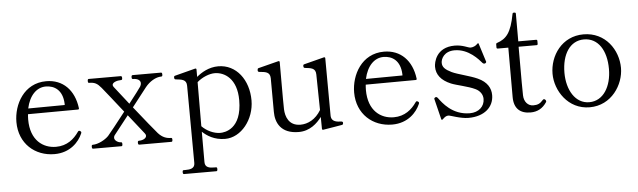

<svg xmlns="http://www.w3.org/2000/svg" viewBox="-53 -885 4380 1319"><g transform="rotate(-5 2137.0 -225.5)"><path d="M485 -127C482 -129 479 -131 476 -131C473 -131 470 -130 467 -125C434 -77 385 -35 309 -35C220 -35 134 -94 134 -238C134 -251 135 -263 136 -275L481 -277C486 -277 489 -280 488 -286C472 -412 395 -490 280 -490C126 -490 52 -349 52 -228C52 -79 160 14 294 14C404 14 464 -56 487 -109C489 -113 490 -116 490 -119C490 -122 488 -125 485 -127ZM274 -454C333 -454 389 -420 393 -326V-316L141 -314C160 -403 211 -454 274 -454Z M1101 -27C1071 -27 1042 -36 1013 -68C998 -84 925 -175 858 -259C904 -319 947 -374 960 -390C989 -426 1032 -453 1071 -453C1077 -453 1079 -457 1079 -466C1079 -475 1077 -480 1071 -480H876C869 -480 867 -475 867 -466C867 -457 869 -453 876 -453C909 -453 927 -439 927 -420C927 -413 925 -405 920 -397C914 -387 879 -341 836 -286C788 -347 746 -400 738 -411C735 -416 733 -420 733 -424C733 -442 765 -453 793 -453C800 -453 802 -457 802 -466C802 -475 800 -480 793 -480H572C567 -480 565 -475 565 -466C565 -457 567 -453 572 -453C612 -453 629 -443 656 -411C673 -391 735 -312 796 -235C740 -163 683 -91 671 -78C647 -53 599 -27 561 -27C555 -27 553 -23 553 -14C553 -5 555 0 561 0H757C762 0 764 -5 764 -14C764 -23 762 -27 757 -27C737 -27 711 -42 711 -62C711 -68 713 -75 719 -82C730 -95 772 -149 818 -208C869 -143 915 -85 924 -74C929 -68 931 -63 931 -57C931 -40 907 -27 880 -27C873 -27 871 -23 871 -14C871 -5 873 0 880 0H1101C1107 0 1109 -5 1109 -14C1109 -23 1107 -27 1101 -27Z M1466 -489C1401 -489 1349 -457 1316 -429V-480C1316 -485 1313 -488 1307 -487C1277 -479 1178 -454 1164 -450C1159 -448 1158 -446 1158 -441C1158 -434 1158 -426 1167 -425C1209 -420 1242 -419 1242 -374L1245 159C1245 197 1211 201 1180 201H1168C1162 201 1160 205 1160 214C1160 223 1162 228 1168 228H1391C1397 228 1399 223 1399 214C1399 205 1397 201 1391 201H1379C1348 201 1315 197 1315 159V-51C1346 -22 1396 12 1471 12C1582 12 1674 -105 1674 -236C1674 -377 1591 -489 1466 -489ZM1441 -32C1396 -32 1347 -56 1315 -89L1316 -393C1351 -424 1401 -444 1438 -444C1505 -444 1590 -394 1590 -245C1590 -44 1470 -32 1441 -32Z M2267 -38C2259 -38 2252 -39 2246 -40C2220 -45 2206 -59 2206 -85L2204 -480C2204 -485 2201 -488 2195 -487C2165 -479 2068 -455 2055 -451C2050 -449 2049 -447 2049 -442C2049 -436 2049 -427 2058 -426C2100 -421 2132 -420 2133 -375L2137 -129C2100 -66 2045 -40 1995 -40C1913 -40 1893 -107 1891 -155C1890 -179 1890 -263 1890 -341V-481C1890 -486 1887 -489 1881 -488C1851 -480 1753 -456 1740 -452C1735 -450 1734 -444 1734 -439C1734 -434 1734 -427 1744 -426C1785 -422 1818 -421 1819 -376C1819 -376 1819 -214 1820 -143C1820 -71 1854 9 1979 9C2056 9 2107 -39 2138 -81L2139 0C2139 6 2142 9 2148 8C2177 3 2273 -12 2280 -14C2286 -16 2287 -22 2287 -26C2287 -33 2286 -38 2267 -38Z M2814 -127C2811 -129 2808 -131 2805 -131C2802 -131 2799 -130 2796 -125C2763 -77 2714 -35 2638 -35C2549 -35 2463 -94 2463 -238C2463 -251 2464 -263 2465 -275L2810 -277C2815 -277 2818 -280 2817 -286C2801 -412 2724 -490 2609 -490C2455 -490 2381 -349 2381 -228C2381 -79 2489 14 2623 14C2733 14 2793 -56 2816 -109C2818 -113 2819 -116 2819 -119C2819 -122 2817 -125 2814 -127ZM2603 -454C2662 -454 2718 -420 2722 -326V-316L2470 -314C2489 -403 2540 -454 2603 -454Z M2972 8C2987 -7 2998 -14 3012 -14C3026 -14 3093 14 3149 14C3259 14 3324 -46 3324 -128C3324 -176 3300 -220 3236 -249C3184 -273 3102 -290 3060 -310C3017 -331 2998 -349 2998 -379C2998 -406 3021 -457 3093 -457C3191 -457 3256 -378 3278 -353C3281 -350 3285 -348 3289 -348C3291 -348 3293 -348 3295 -349C3298 -351 3300 -352 3301 -354C3304 -357 3303 -361 3302 -364L3301 -366L3263 -486C3261 -493 3258 -493 3253 -488C3241 -474 3221 -466 3205 -466C3188 -466 3153 -489 3097 -489C2967 -489 2950 -384 2950 -356C2950 -302 2982 -260 3049 -232C3085 -217 3165 -202 3213 -179C3245 -164 3263 -137 3263 -107C3263 -55 3222 -17 3161 -17C3039 -17 2976 -107 2951 -140C2947 -146 2943 -148 2939 -148C2937 -148 2936 -148 2934 -147C2928 -144 2926 -141 2926 -137L2927 -132L2961 6C2962 12 2967 13 2972 8Z M3577 14C3624 14 3661 -6 3688 -47C3690 -50 3690 -51 3690 -54C3690 -61 3682 -69 3676 -69C3673 -69 3669 -67 3666 -63C3648 -42 3631 -33 3600 -33C3564 -33 3536 -62 3535 -108C3535 -118 3534 -153 3534 -198V-443H3658C3663 -443 3666 -446 3666 -451V-472C3666 -477 3663 -480 3658 -480H3535V-671C3535 -676 3532 -679 3527 -679H3520C3516 -679 3513 -677 3512 -671C3488 -543 3454 -504 3389 -482C3384 -481 3382 -477 3382 -473V-451C3382 -446 3385 -443 3390 -443H3463V-102C3463 -22 3506 14 3577 14Z M3985 14C4136 14 4222 -122 4222 -237C4222 -361 4136 -489 3985 -489C3835 -489 3750 -361 3750 -237C3750 -122 3835 14 3985 14ZM3985 -21C3889 -21 3832 -118 3832 -237C3832 -365 3889 -454 3985 -454C4083 -454 4139 -365 4139 -237C4139 -118 4083 -21 3985 -21Z"/></g></svg>

Font: Shippori Mincho OTF
Style: Regular
Weight: 400
Designer: FONTDASU
Foundry: FONTDASU / Google Inc. / but / Adobe
Version: Version 3.300;hotconv 1.0.109;makeotfexe 2.5.65596